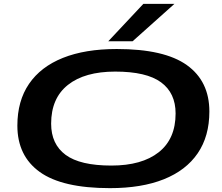

<svg xmlns="http://www.w3.org/2000/svg" viewBox="-20 -965 1148 995"><path d="M550 10Q303 10 186.5 -73.5Q70 -157 70 -314Q70 -442 130.5 -530.5Q191 -619 306 -665Q421 -711 585 -711Q832 -711 948.5 -627.5Q1065 -544 1065 -387Q1065 -259 1004.5 -170.5Q944 -82 829 -36Q714 10 550 10ZM557 -107Q715 -107 802.5 -176Q890 -245 890 -377Q890 -483 814.5 -538.5Q739 -594 577 -594Q419 -594 332 -525Q245 -456 245 -324Q245 -218 320 -162.5Q395 -107 557 -107ZM541 -751 723 -945H884L667 -751Z"/></svg>

Font: Georama Extra Expanded SemiBold
Style: Italic
Weight: 600
Width: 8
Italic angle: -9°
Designer: Jean-Baptiste Levee
Foundry: Production Type
Version: Version 1.000